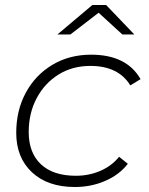

<svg xmlns="http://www.w3.org/2000/svg" viewBox="-20 -745 595 769"><path d="M280 4Q171 4 108 -55Q45 -114 45 -213Q45 -303 83.5 -374Q122 -445 190 -485.5Q258 -526 345 -526Q487 -526 543 -428L502 -403Q454 -481 342 -481Q270 -481 214.5 -446.5Q159 -412 127 -352Q95 -292 95 -216Q95 -133 144 -87Q193 -41 284 -41Q336 -41 381.5 -60.5Q427 -80 457 -117L492 -89Q458 -45 401.5 -20.5Q345 4 280 4ZM210 -607 350 -725H405L518 -607H470L375 -694L262 -607Z"/></svg>

Font: Montserrat Light
Style: Italic
Weight: 300
Italic angle: -11.3°
Designer: Julieta Ulanovsky
Foundry: Julieta Ulanovsky
Version: Version 9.000; ttfautohint (v1.8.4.7-5d5b)